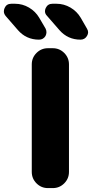

<svg xmlns="http://www.w3.org/2000/svg" viewBox="-73 -1008 482 1008"><path d="M178.7 -20.5Q143.6 -20.5 118.7 -45.4Q93.8 -70.3 93.8 -105.5V-669.9Q93.8 -705.1 118.7 -730Q143.6 -754.9 178.7 -754.9H204.1Q239.3 -754.9 264.2 -730Q289.1 -705.1 289.1 -669.9V-105.5Q289.1 -70.3 264.2 -45.4Q239.3 -20.5 204.1 -20.5ZM223.6 -988.3Q262.7 -988.3 296.9 -968.3Q331.1 -948.2 350.6 -915L383.8 -857.4Q389.6 -847.7 389.6 -838.4Q389.6 -829.1 383.8 -819.3Q372.1 -799.8 349.6 -799.8Q283.2 -799.8 239.3 -849.6L173.8 -924.8Q163.1 -935.5 163.1 -949.2Q163.1 -957 167 -965.8Q177.7 -988.3 202.1 -988.3ZM5.9 -988.3Q44.9 -988.3 79.1 -968.3Q113.3 -948.2 132.8 -915L166 -858.4Q170.9 -848.6 170.9 -838.9Q170.9 -829.1 166 -819.3Q154.3 -799.8 131.8 -799.8Q64.5 -799.8 20.5 -850.6L-43 -923.8Q-52.7 -935.5 -52.7 -948.2Q-52.7 -957 -48.8 -965.8Q-39.1 -988.3 -13.7 -988.3Z"/></svg>

Font: Gen Jyuu GothicX Heavy
Style: Bold
Weight: 900
Designer: [Source Han Sans]
Ryoko NISHIZUKA  (kana & ideographs); Paul D. Hunt (Latin, Greek & Cyrillic); Wenlong ZHANG  (bopomofo
Version: Version 1.002.20150607